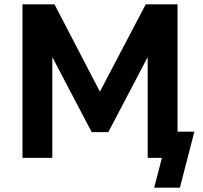

<svg xmlns="http://www.w3.org/2000/svg" viewBox="-20 -730 938 888"><path d="M693 138 729 0H663V-466L481 -119H404L222 -466V0H84V-710H232L442 -306L654 -710H801V-121H879L812 138Z"/></svg>

Font: YasnoRaleway
Style: Bold
Weight: 700
Designer: Matt McInerney, Pablo Impallari, Rodrigo Fuenzalida
Foundry: Matt McInerney, Pablo Impallari, Rodrigo Fuenzalida
Version: Version 4.026